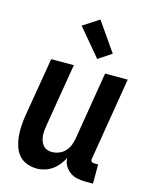

<svg xmlns="http://www.w3.org/2000/svg" viewBox="-116 -842 732 926"><g transform="rotate(15 250.0 -379.0)"><path d="M439 8H403Q382 8 361.5 4Q341 0 324.5 -11.5Q308 -23 297.5 -41Q287 -59 287 -80Q278 -62 265 -45.5Q252 -29 234.5 -16.5Q217 -4 197 2Q177 8 158 8Q132 8 108 -1Q84 -10 68.5 -28Q53 -46 45 -70Q37 -94 34.5 -119Q32 -144 33.5 -170Q35 -196 39 -222L89 -520H202L150 -207Q148 -194 146.5 -180.5Q145 -167 146 -154Q147 -141 151 -129Q155 -117 162.5 -107.5Q170 -98 181.5 -93Q193 -88 206 -88Q224 -88 241.5 -94.5Q259 -101 272 -114.5Q285 -128 292 -145Q299 -162 302 -180L358 -520H471L403 -108Q402 -104 402.5 -100Q403 -96 405.5 -93Q408 -90 411.5 -89Q415 -88 419 -88H439ZM303 -578 189 -714 269 -766 369 -622Z"/></g></svg>

Font: Iosevka Term Curly
Style: Bold Italic
Weight: 700
Italic angle: -9°
Designer: Belleve Invis
Foundry: Belleve Invis
Version: Version 32.3.0